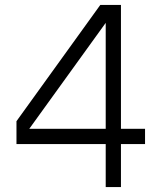

<svg xmlns="http://www.w3.org/2000/svg" viewBox="-20 -761 642 781"><path d="M47 -268 388 -741H472V-237H570V-175H472V0H410V-175H47ZM410 -668 99 -237H410Z"/></svg>

Font: Milkman
Style: Regular
Weight: 300
Designer: Giulia Boggio / Martin Desinde
Version: Version 1.000